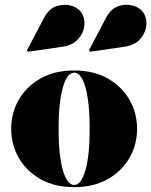

<svg xmlns="http://www.w3.org/2000/svg" viewBox="-20 -760 623 790"><path d="M494 -568 350 -547 346 -553 416.5 -687Q436 -724 466.8 -734.5Q497.5 -745 526.5 -737Q555.5 -729 569 -709.5Q585.5 -685.5 582 -654.5Q578.5 -623.5 556.2 -598.8Q534 -574 494 -568ZM239 -568 95 -547 91 -553 161.5 -687Q181 -724 211.8 -734.5Q242.5 -745 271.5 -737Q300.5 -729 314 -709.5Q330.5 -685.5 327 -654.5Q323.5 -623.5 301.2 -598.8Q279 -574 239 -568ZM26 -230Q26 -295 57.2 -349.5Q88.5 -404 146.5 -437Q204.5 -470 285 -470Q365.5 -470 423.5 -437Q481.5 -404 512.8 -349.5Q544 -295 544 -230Q544 -165 512.8 -110.5Q481.5 -56 423.5 -23Q365.5 10 285 10Q204.5 10 146.5 -23Q88.5 -56 57.2 -110.5Q26 -165 26 -230ZM221 -230Q221 -122 238.5 -60.5Q256 1 285 1Q314.5 1 331.8 -60.5Q349 -122 349 -230Q349 -338 331.8 -399.5Q314.5 -461 285 -461Q256 -461 238.5 -399.5Q221 -338 221 -230Z"/></svg>

Font: Bodoni* 24pt Fatface
Style: Regular
Weight: 900
Version: Version 2.3